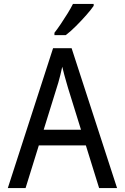

<svg xmlns="http://www.w3.org/2000/svg" viewBox="-20 -964 640 984"><path d="M20 0 252 -717H347L580 0H488L329 -512Q326 -524 320.5 -541.5Q315 -559 309.5 -580.5Q304 -602 299 -622Q295 -602 289.5 -580.5Q284 -559 279 -541Q274 -523 270 -512L111 0ZM154 -219 184 -299H411L437 -219ZM259 -796Q274 -815 291.5 -841Q309 -867 326 -894.5Q343 -922 354 -944H460V-934Q448 -916 423 -887.5Q398 -859 369.5 -830.5Q341 -802 317 -784H259Z"/></svg>

Font: Noto Sans Mono
Style: Regular
Weight: 400
Designer: Monotype Design Team
Foundry: Monotype Imaging Inc.
Version: Version 2.014